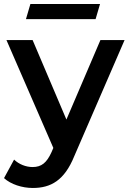

<svg xmlns="http://www.w3.org/2000/svg" viewBox="-37 -733 639 954"><path d="M438 -638 460 -713H114L92 -638ZM582 -534H462L293 -139L125 -534H-5L228 2L219 23C195 76 169 97 125 97C91 97 57 83 33 60L-17 152C17 183 73 201 126 201C215 201 283 164 332 43Z"/></svg>

Font: Talent
Style: Bold
Weight: 600
Designer: Mike Powis
Version: Version 1.001;hotconv 1.0.109;makeotfexe 2.5.65596